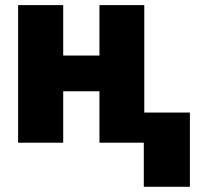

<svg xmlns="http://www.w3.org/2000/svg" viewBox="-20 -550 775 740"><path d="M223.6 -335.9H363.3V-530.3H536.1V-116.2H711.9V169.9H534.2V0H363.3V-198.2H223.6V0H49.8V-530.3H223.6Z"/></svg>

Font: Pretendard JP Black
Style: Regular
Weight: 900
Designer: Base glyphs from Inter by Rasmus Andersson; Hangeul glyphs from Noto Sans CJK(Source Han Sans) by Jang Soo-young and Kan
Foundry: Kil Hyung-jin
Version: Version 1.309